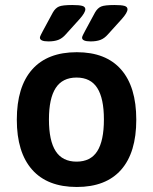

<svg xmlns="http://www.w3.org/2000/svg" viewBox="-20 -738 609 765"><path d="M47 -261Q47 -392 108 -461Q169 -530 286 -530Q402 -530 462.5 -461Q523 -392 523 -261Q523 -130 462.5 -61.5Q402 7 286 7Q169 7 108 -62Q47 -131 47 -261ZM394 -262Q394 -346 367.5 -387.5Q341 -429 285 -429Q229 -429 202 -387.5Q175 -346 175 -262Q175 -177 202 -135.5Q229 -94 285 -94Q341 -94 367.5 -135.5Q394 -177 394 -262ZM139 -588Q139 -592 143.5 -600.5Q148 -609 151 -615L191 -689Q201 -706 215 -712Q229 -718 268 -718Q296 -718 308 -714.5Q320 -711 320 -701Q320 -688 298 -663L242 -601Q228 -585 212 -579Q196 -573 173 -573Q139 -573 139 -588ZM307 -588Q307 -592 311.5 -600.5Q316 -609 319 -615L359 -689Q369 -706 383 -712Q397 -718 436 -718Q464 -718 476 -714.5Q488 -711 488 -701Q488 -688 466 -663L410 -601Q396 -585 380 -579Q364 -573 341 -573Q307 -573 307 -588Z"/></svg>

Font: Asap-SemiBold
Style: Regular
Weight: 600
Designer: Pablo Cosgaya
Foundry: Omnibus-Type
Version: Version 2.000; ttfautohint (v1.8)